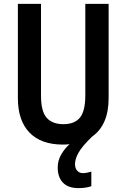

<svg xmlns="http://www.w3.org/2000/svg" viewBox="-20 -734 651 988"><path d="M366 110Q366 132 377.5 144.5Q389 157 407 157Q419 157 431 154Q443 151 450 149V224Q423 234 384 234Q330 234 303.5 205.5Q277 177 277 128Q277 92 295 61Q313 30 338 8Q322 10 304 10Q191 10 131.5 -52Q72 -114 72 -229V-714H191V-242Q191 -160 220.5 -127.5Q250 -95 306 -95Q364 -95 391.5 -129Q419 -163 419 -243V-714H539V-229Q539 -91 454 -31Q403 18 384.5 51Q366 84 366 110Z"/></svg>

Font: Noto Sans Gujarati Condensed SemiBold
Style: Regular
Weight: 600
Width: 3
Designer: Jelle Bosma - Monotype Design Team, Universal Thirst
Foundry: Monotype Imaging Inc.
Version: Version 2.106; ttfautohint (v1.8.4.7-5d5b)